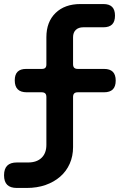

<svg xmlns="http://www.w3.org/2000/svg" viewBox="-20 -750 640 950"><path d="M341.5 -22Q341.5 22.7 324.9 60.1Q308.3 97.5 277.8 124Q247.3 150.6 205.3 165.3Q163.2 180 112 180H63.4Q31.5 180 15.8 164.6Q0 149.2 0 117.3Q0 85.4 15.8 69.6Q31.5 53.9 63.4 53.9H119Q161.8 53.9 185.6 30.9Q209.5 7.9 209.5 -33.2V-269.9Q209.5 -282 203.8 -287.7Q198.1 -293.4 186 -293.4H112.2Q82.4 -293.4 67.7 -308.1Q53 -322.8 53 -352.6Q53 -381 67 -395Q81 -409 109.4 -409H187.4Q198.8 -409 204.1 -414.4Q209.5 -419.7 209.5 -431.1V-565.8Q209.5 -641.6 254.9 -685.8Q300.3 -730 378.2 -730H491.5Q520.6 -730 534.8 -715.8Q549 -701.6 549 -672.5Q549 -643.4 534.8 -629.2Q520.6 -615 491.5 -615H392.2Q368.6 -615 355.1 -602.1Q341.5 -589.2 341.5 -565.5V-432.5Q341.5 -420.4 347.2 -414.7Q352.9 -409 365 -409H494.7Q523.8 -409 538.2 -394.7Q552.5 -380.3 552.5 -351.2Q552.5 -322.1 538.2 -307.7Q523.8 -293.4 494.7 -293.4H365Q352.9 -293.4 347.2 -287.7Q341.5 -282 341.5 -269.9Z"/></svg>

Font: Maple Mono
Style: Regular
Weight: 400
Monospace: yes
Designer: subframe7536
Version: Version 7.300